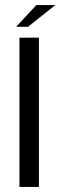

<svg xmlns="http://www.w3.org/2000/svg" viewBox="-20 -740 239 760"><path d="M57 0V-591H134V0ZM44 -634 124 -720H199L91 -634Z"/></svg>

Font: Alumni Sans Thin Medium
Style: Regular
Weight: 500
Version: Version 1.018